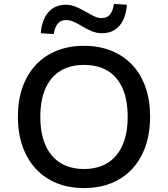

<svg xmlns="http://www.w3.org/2000/svg" viewBox="-20 -947 854 976"><path d="M407 9Q330 9 268.5 -16Q207 -41 163 -88Q119 -135 95 -202Q71 -269 71 -353Q71 -437 94.5 -503.5Q118 -570 162 -617Q206 -664 268 -689Q330 -714 407 -714Q484 -714 546 -689Q608 -664 652 -617.5Q696 -571 719.5 -504Q743 -437 743 -354Q743 -270 719.5 -203Q696 -136 652 -88.5Q608 -41 546 -16Q484 9 407 9ZM407 -88Q477 -88 526.5 -118.5Q576 -149 602.5 -208.5Q629 -268 629 -353Q629 -439 603 -498Q577 -557 527.5 -587Q478 -617 407 -617Q337 -617 287.5 -587Q238 -557 211.5 -498Q185 -439 185 -353Q185 -268 211.5 -208.5Q238 -149 287.5 -118.5Q337 -88 407 -88ZM253 -774 187 -778Q193 -848 226.5 -885.5Q260 -923 314 -923Q341 -923 367 -912Q393 -901 420 -885Q444 -871 461.5 -863Q479 -855 495 -855Q524 -855 539 -873Q554 -891 559 -927L625 -923Q620 -853 586.5 -815.5Q553 -778 499 -778Q471 -778 445 -789Q419 -800 393 -816Q370 -830 352 -837.5Q334 -845 317 -845Q289 -845 274 -827.5Q259 -810 253 -774Z"/></svg>

Font: Nunito Sans 8pt SemiBold
Style: Regular
Weight: 600
Version: Version 3.101;gftools[0.9.27]